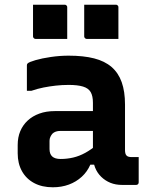

<svg xmlns="http://www.w3.org/2000/svg" viewBox="-20 -784 640 814"><path d="M510 -341Q510 -316 510 -292.5Q510 -269 510 -244.5Q510 -220 510 -195.5Q510 -171 510 -148Q510 -140 511.5 -134Q513 -128 517 -124Q520 -121 525.5 -119.5Q531 -118 538 -118Q541 -118 543.5 -118Q546 -118 549 -118H568Q568 -91 568 -64.5Q568 -38 568 -11Q568 -6 565 -3Q562 0 557 0Q552 0 532.5 0Q513 0 498 0Q470 0 448 -9Q426 -18 409 -34.5Q392 -51 383 -74Q374 -97 374 -126Q374 -157 374 -189Q374 -221 374 -252Q374 -269 374 -284.5Q374 -300 374 -316Q374 -332 374 -348Q374 -377 364.5 -393.5Q355 -410 332 -417Q309 -424 271 -424Q243 -424 216.5 -421Q190 -418 164.5 -413Q139 -408 113 -399H94Q94 -426 94 -453Q94 -480 94 -506Q94 -510 95 -512Q96 -514 97 -515Q103 -521 130.5 -529Q158 -537 196 -542.5Q234 -548 271 -548Q334 -548 379 -536.5Q424 -525 453 -500Q482 -475 496 -435.5Q510 -396 510 -341ZM190 -152Q190 -131 201.5 -120.5Q213 -110 237 -110Q264 -110 290 -116Q316 -122 341.5 -136Q367 -150 393 -172V-86H363Q350 -56 326.5 -34.5Q303 -13 272 -1.5Q241 10 204 10Q158 10 124.5 -8Q91 -26 73 -58.5Q55 -91 55 -134V-169Q55 -202 66 -228Q77 -254 97.5 -273Q118 -292 147 -302.5Q176 -313 212 -313Q247 -313 280.5 -313Q314 -313 344.5 -313Q375 -313 402 -313Q411 -313 415.5 -297Q420 -281 421 -261.5Q422 -242 422 -229Q390 -229 360 -229Q330 -229 299.5 -229Q269 -229 237 -229Q225 -229 216.5 -226Q208 -223 202 -217Q197 -211 193.5 -203.5Q190 -196 190 -187ZM120 -764Q153 -764 187 -764Q221 -764 254 -764Q258 -764 260 -762.5Q262 -761 263.5 -759Q265 -757 265 -753V-619Q232 -619 198 -619Q164 -619 131 -619Q128 -619 125.5 -620.5Q123 -622 121.5 -624.5Q120 -627 120 -630ZM337 -764Q370 -764 404 -764Q438 -764 471 -764Q475 -764 477 -762.5Q479 -761 480.5 -759Q482 -757 482 -753V-619Q449 -619 415 -619Q381 -619 348 -619Q345 -619 342.5 -620.5Q340 -622 338.5 -624.5Q337 -627 337 -630Z"/></svg>

Font: Recursive Monospace
Style: Bold
Weight: 700
Version: Version 1.047